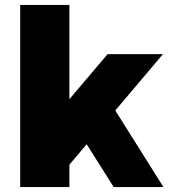

<svg xmlns="http://www.w3.org/2000/svg" viewBox="-20 -760 688 780"><path d="M100 -166 417 -540H642L245 -71ZM62 -740H262V0H62ZM293 -236 436 -331 644 0H442Z"/></svg>

Font: Pathway Extreme 28pt ExtraBold
Style: Regular
Weight: 800
Designer: Eduardo Rodriguez Tunni
Foundry: Eduardo Rodriguez Tunni
Version: Version 1.001;gftools[0.9.26]